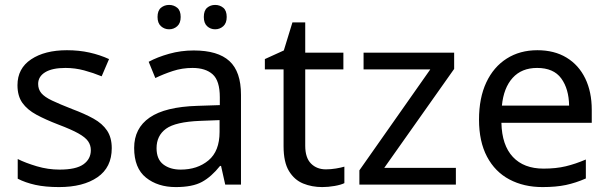

<svg xmlns="http://www.w3.org/2000/svg" viewBox="-20 -750 2475 780"><path d="M434 -148Q434 -70 376 -30Q318 10 220 10Q164 10 123.5 1Q83 -8 52 -24V-104Q84 -88 129.5 -74.5Q175 -61 222 -61Q289 -61 319 -82.5Q349 -104 349 -140Q349 -160 338 -176Q327 -192 298.5 -208Q270 -224 217 -244Q165 -264 128 -284Q91 -304 71 -332Q51 -360 51 -404Q51 -472 106.5 -509Q162 -546 252 -546Q301 -546 343.5 -536.5Q386 -527 423 -510L393 -440Q359 -454 322 -464Q285 -474 246 -474Q192 -474 163.5 -456.5Q135 -439 135 -409Q135 -387 148 -371.5Q161 -356 191.5 -341.5Q222 -327 273 -307Q324 -288 360 -268Q396 -248 415 -219.5Q434 -191 434 -148Z M767 -545Q865 -545 912 -502Q959 -459 959 -365V0H895L878 -76H874Q839 -32 800.5 -11Q762 10 694 10Q621 10 573 -28.5Q525 -67 525 -149Q525 -229 588 -272.5Q651 -316 782 -320L873 -323V-355Q873 -422 844 -448Q815 -474 762 -474Q720 -474 682 -461.5Q644 -449 611 -433L584 -499Q619 -518 667 -531.5Q715 -545 767 -545ZM793 -259Q693 -255 654.5 -227Q616 -199 616 -148Q616 -103 643.5 -82Q671 -61 714 -61Q782 -61 827 -98.5Q872 -136 872 -214V-262ZM620 -681Q620 -707 634 -718.5Q648 -730 667 -730Q686 -730 700 -718.5Q714 -707 714 -681Q714 -656 700 -643.5Q686 -631 667 -631Q648 -631 634 -643.5Q620 -656 620 -681ZM808 -681Q808 -707 821.5 -718.5Q835 -730 854 -730Q873 -730 887 -718.5Q901 -707 901 -681Q901 -656 887 -643.5Q873 -631 854 -631Q835 -631 821.5 -643.5Q808 -656 808 -681Z M1304 -62Q1324 -62 1345 -65.5Q1366 -69 1379 -73V-6Q1365 1 1339 5.5Q1313 10 1289 10Q1247 10 1211.5 -4.5Q1176 -19 1154 -55Q1132 -91 1132 -156V-468H1056V-510L1133 -545L1168 -659H1220V-536H1375V-468H1220V-158Q1220 -109 1243.5 -85.5Q1267 -62 1304 -62Z M1832 0H1440V-58L1728 -468H1457V-536H1825V-470L1541 -68H1832Z M2163 -546Q2232 -546 2281.5 -516Q2331 -486 2357.5 -431.5Q2384 -377 2384 -304V-251H2017Q2019 -160 2063.5 -112.5Q2108 -65 2188 -65Q2239 -65 2278.5 -74.5Q2318 -84 2360 -102V-25Q2319 -7 2279 1.5Q2239 10 2184 10Q2108 10 2049.5 -21Q1991 -52 1958.5 -113.5Q1926 -175 1926 -264Q1926 -352 1955.5 -415Q1985 -478 2038.5 -512Q2092 -546 2163 -546ZM2162 -474Q2099 -474 2062.5 -433.5Q2026 -393 2019 -321H2292Q2291 -389 2260 -431.5Q2229 -474 2162 -474Z"/></svg>

Font: Noto Sans Carian
Style: Regular
Weight: 400
Designer: Monotype Design Team
Foundry: Monotype Imaging Inc.
Version: Version 2.002; ttfautohint (v1.8.4.7-5d5b)